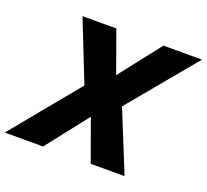

<svg xmlns="http://www.w3.org/2000/svg" viewBox="-145 -893 1125 1045"><g transform="rotate(20 417.5 -370.0)"><path d="M-19 0 301 -389 162 -740H358L444 -501L631 -740H854L532 -352L675 0H479L392 -241L203 0Z"/></g></svg>

Font: Be Vietnam Pro ExtraBold
Style: Italic
Weight: 800
Italic angle: -12°
Designer: Lam Bao, Tony Le, Vietanh Nguyen
Foundry: Yellow Type Foundry
Version: Version 1.002; ttfautohint (v1.8.3)